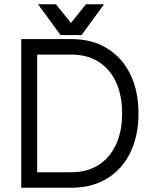

<svg xmlns="http://www.w3.org/2000/svg" viewBox="-20 -884 722 904"><path d="M116 0V-73H315Q391 -73 444.5 -107.5Q498 -142 526.5 -204Q555 -266 555 -350Q555 -435 526.5 -497Q498 -559 444.5 -593Q391 -627 315 -627H116V-700H315Q414 -700 485 -656Q556 -612 594 -533.5Q632 -455 632 -350Q632 -245 594 -166.5Q556 -88 485 -44Q414 0 315 0ZM80 0V-700H155V0ZM159 -864H243L314 -776L385 -864H470L364 -719H265Z"/></svg>

Font: Fustat
Style: Regular
Weight: 400
Designer: Mohamed Gaber, Khaled Hosny, Laura Garcia Mut
Foundry: Kief Type Foundry, Alif Type Foundry, Hard Type Foundry
Version: Version 1.007